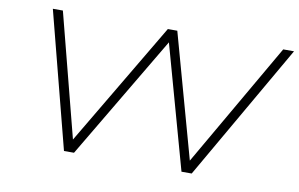

<svg xmlns="http://www.w3.org/2000/svg" viewBox="-74 -842 1524 980"><g transform="rotate(10 688.0 -352.5)"><path d="M308 0 126 -705H178L349 -42H329L722 -705H771L955 -42H937L1320 -705H1376L970 0H917L735 -654H748L360 0Z"/></g></svg>

Font: Nunito Sans 10pt Expanded ExtraLight
Style: Italic
Weight: 250
Width: 7
Italic angle: -9°
Designer: Vernon Adams
Foundry: Vernon Adams
Version: Version 3.101;gftools[0.9.27]